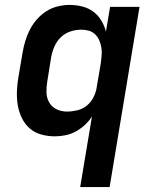

<svg xmlns="http://www.w3.org/2000/svg" viewBox="-20 -548 640 783"><path d="M307 215 355 -73Q343 -54 325.5 -38Q308 -22 288.5 -11.5Q269 -1 247 3.5Q225 8 204 8Q175 8 148 0.5Q121 -7 101 -24.5Q81 -42 69 -67Q57 -92 52.5 -119Q48 -146 49 -175Q50 -204 55 -233L72 -333Q76 -357 83 -380.5Q90 -404 101.5 -426.5Q113 -449 130.5 -469Q148 -489 169.5 -502.5Q191 -516 215.5 -522Q240 -528 264 -528Q290 -528 315.5 -521.5Q341 -515 360.5 -500.5Q380 -486 393 -464.5Q406 -443 412 -419L429 -520H549L427 215ZM253 -93Q273 -93 294.5 -98Q316 -103 333 -116.5Q350 -130 360.5 -150Q371 -170 374 -190L391 -290Q393 -306 394.5 -322Q396 -338 393.5 -353.5Q391 -369 385 -383Q379 -397 368.5 -407.5Q358 -418 343 -422.5Q328 -427 312 -427Q290 -427 268 -420Q246 -413 229 -397Q212 -381 202.5 -359.5Q193 -338 189 -317L173 -217Q169 -194 169.5 -171.5Q170 -149 180.5 -130.5Q191 -112 210.5 -102.5Q230 -93 253 -93Z"/></svg>

Font: Iosevka Aile Oblique
Style: Bold
Weight: 700
Italic angle: -9°
Designer: Belleve Invis
Foundry: Belleve Invis
Version: Version 31.1.0; ttfautohint (v1.8.4)